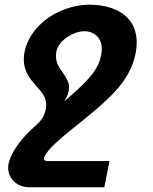

<svg xmlns="http://www.w3.org/2000/svg" viewBox="-20 -579 642 807"><path d="M104 208H418.5L439.9 98.1H181.2C169.9 98.1 164.6 94.7 164.6 88.4C164.6 78.6 176.3 60.5 197.8 38.1C216.3 19 240.7 -2.4 275.4 -30.3C356 -94.7 419.9 -146.5 464.4 -195.3C510.3 -245.6 539.1 -297.4 550.3 -356.4C553.2 -371.6 554.7 -386.2 554.7 -399.9C554.7 -444.3 540 -480 513.7 -506.3C478.5 -541 422.9 -559.1 357.9 -559.1C334 -559.1 314.5 -556.6 293.9 -552.2C254.4 -543.5 214.4 -526.4 180.7 -502.4C148.4 -479.5 120.6 -449.2 103 -416C89.4 -390.1 80.1 -359.4 80.1 -329.1C80.1 -319.3 81.1 -311.5 82.5 -304.2C89.4 -270.5 104.5 -249.5 125.5 -225.6C134.3 -215.8 147 -201.2 151.9 -194.8C164.1 -179.2 174.3 -161.1 174.3 -137.7C174.3 -132.3 173.8 -125.5 172.4 -119.1C165 -85.4 149.9 -69.3 128.4 -49.8C103 -26.9 79.1 -4.4 54.7 29.8C31.7 62 20.5 88.9 16.1 108.4C14.6 114.3 14.2 121.1 14.2 126.5C14.2 146 21 163.1 32.7 177.2C47.9 195.8 72.3 208 104 208ZM250 -152.3C264.6 -176.3 270.5 -194.8 270.5 -212.4C270.5 -217.3 270 -221.2 268.6 -226.6C263.7 -244.6 253.4 -260.3 242.2 -275.9C236.8 -282.7 232.4 -289.1 226.6 -300.3C220.2 -312.5 215.3 -324.2 215.3 -344.7C215.3 -351.1 215.8 -356.9 217.3 -363.8C223.1 -389.2 242.2 -409.2 262.2 -422.9C282.2 -436.5 309.6 -447.8 335 -447.8C361.3 -447.8 383.3 -435.5 395.5 -417.5C402.8 -406.7 407.7 -393.1 407.7 -371.6C407.7 -364.7 407.2 -359.4 405.8 -351.6C402.3 -333 398.9 -319.3 387.7 -298.3C377 -278.8 367.2 -264.6 343.3 -239.3C320.8 -215.3 291 -188 250 -152.3Z"/></svg>

Font: Hack
Style: Bold Oblique
Weight: 700
Italic angle: -12°
Monospace: yes
Designer: Christopher Simpkins
Foundry: Christopher Simpkins
Version: Version 2.010